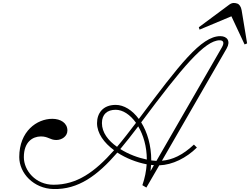

<svg xmlns="http://www.w3.org/2000/svg" viewBox="-20 -1266 1688 1296"><path d="M341 10C508 14 637 -80 772 -236C831 -198 901 -170 970 -157C967 -112 958 -64 941 -16L968 0L1055 -150C1145 -153 1238 -200 1309 -270L1289 -290C1212 -218 1143 -187 1073 -181L1510 -939C1538 -988 1514 -1022 1467 -1022C1338 -1022 1191 -829 917 -463C873 -523 816 -558 761 -558C674 -558 635 -501 635 -435C635 -366 682 -302 750 -252C619 -104 499 -19 341 -19C220 -19 141 -115 141 -205C141 -309 201 -344 254 -345C305 -346 317 -321 360 -321C399 -321 435 -347 435 -385C435 -436 389 -464 333 -464C229 -464 110 -380 110 -206C110 -96 208 7 341 10ZM668 -435C668 -495 704 -525 761 -525C809 -525 859 -492 898 -437C853 -378 811 -323 770 -275C710 -317 668 -372 668 -435ZM792 -260C831 -306 871 -358 913 -413C948 -354 971 -276 971 -189C912 -201 847 -225 792 -260ZM933 -440C1210 -812 1363 -994 1463 -994C1487 -994 1497 -979 1477 -945L1036 -180C1025 -181 1013 -182 1001 -183C1001 -286 974 -374 933 -440ZM996 -111C998 -125 999 -139 1000 -153L1019 -151ZM1322 -1082 1327 -1066 1542 -1156 1631 -966 1648 -973 1611 -1197C1607 -1221 1595 -1238 1581 -1242C1568 -1246 1550 -1251 1528 -1235Z"/></svg>

Font: Louise
Style: Regular
Weight: 400
Designer: Ange Degheest & Luna Delabre & Camille Depalle
Foundry: Velvetyne Type Foundry
Version: Version 1.000;FEAKit 1.0